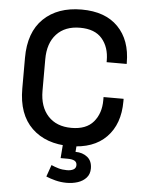

<svg xmlns="http://www.w3.org/2000/svg" viewBox="-61 -762 764 1020"><g transform="rotate(5 321.5 -252.0)"><path d="M333 14Q205 14 130 -58.5Q55 -131 55 -268V-432Q55 -569 130 -641.5Q205 -714 333 -714Q459 -714 527.5 -644Q596 -574 596 -453V-447H489V-456Q489 -527 450.5 -572Q412 -617 333 -617Q253 -617 208 -568.5Q163 -520 163 -434V-266Q163 -181 208 -132Q253 -83 333 -83Q412 -83 450.5 -128.5Q489 -174 489 -244V-261H596V-247Q596 -126 527.5 -56Q459 14 333 14ZM333 210Q302 210 273 202.5Q244 195 223 186L245 123Q263 131 283.5 137Q304 143 329 143Q350 143 363.5 135.5Q377 128 377 112Q377 96 364.5 89Q352 82 327 82H290L298 -21H371L366 42Q404 42 429.5 62.5Q455 83 455 123Q455 153 437.5 172.5Q420 192 392.5 201Q365 210 333 210Z"/></g></svg>

Font: Space Grotesk Medium
Style: Regular
Weight: 500
Designer: Florian Karsten
Foundry: Florian Karsten
Version: Version 2.000